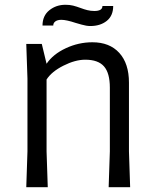

<svg xmlns="http://www.w3.org/2000/svg" viewBox="-20 -784 650 804"><path d="M440 -150V-417Q440 -478 415.5 -506Q391 -534 337 -534Q295 -534 245.5 -509Q196 -484 175 -451V-150L180 0H90L95 -150V-455L90 -600H155L175 -517Q202 -557 255.5 -582Q309 -607 367 -607Q439 -607 479.5 -562.5Q520 -518 520 -438V-150L525 0H435ZM254 -764Q272 -764 286 -760.5Q300 -757 319 -750Q332 -745 346 -741.5Q360 -738 375 -738Q409 -738 409 -759H454Q454 -718 427 -696.5Q400 -675 358 -675Q342 -675 321.5 -681Q301 -687 297 -688Q258 -701 237 -701Q221 -701 212 -694.5Q203 -688 203 -677H158Q158 -718 186.5 -741Q215 -764 254 -764Z"/></svg>

Font: Farro Light
Style: Regular
Weight: 300
Designer: Aceler Chua
Foundry: Grayscale Limited
Version: Version 1.101